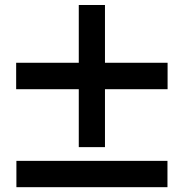

<svg xmlns="http://www.w3.org/2000/svg" viewBox="-20 -756 744 777"><path d="M298.8 -160.6H404.8V-395H658.2V-502H404.8V-735.8H298.8V-502H45.4V-395H298.8ZM46.4 1.5H657.7V-105H46.4Z"/></svg>

Font: Decalotype SemiBold
Style: Regular
Weight: 600
Designer: Alfredo Marco Pradil
Foundry: Alfredo Marco Pradil
Version: Version 1.0